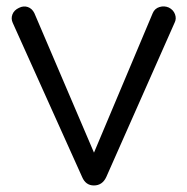

<svg xmlns="http://www.w3.org/2000/svg" viewBox="-20 -567 573 587"><path d="M267 0Q242 0 231 -26L19 -497Q13 -510 18 -523Q23 -536 38 -543Q52 -550 65 -545.5Q78 -541 85 -527L288 -52H247L447 -527Q453 -541 467.5 -545.5Q482 -550 496 -544Q510 -537 515 -523.5Q520 -510 514 -498L305 -26Q293 0 267 0Z"/></svg>

Font: Comfortaa
Style: Regular
Weight: 400
Designer: Johan Aakerlund
Foundry: Johan Aakerlund
Version: Version 3.104; ttfautohint (v1.8.1.43-b0c9)